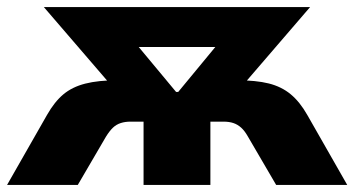

<svg xmlns="http://www.w3.org/2000/svg" viewBox="-21 -523 1002 543"><path d="M-1 0 112 -198Q133 -235 158 -256Q183 -277 220 -286.5Q257 -296 312 -296H364L319 -252L103 -503H856L640 -252L596 -296H648Q703 -296 739 -287Q775 -278 801 -256.5Q827 -235 848 -198L961 0H760L680 -137Q671 -153 661 -162Q651 -171 639 -175Q627 -179 611 -179H574V0H385V-179H348Q333 -179 320.5 -175Q308 -171 298.5 -162Q289 -153 279 -137L199 0ZM477 -263H483L630 -441L635 -390H325L329 -441Z"/></svg>

Font: Nunito Sans 8pt Black
Style: Regular
Weight: 900
Version: Version 3.101;gftools[0.9.27]